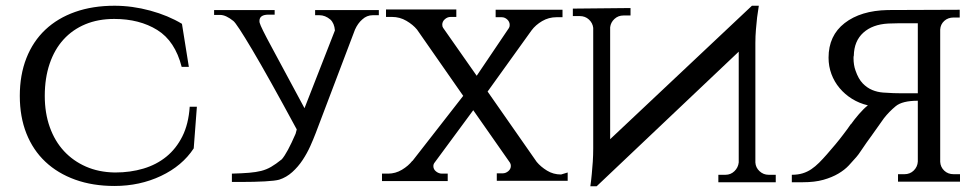

<svg xmlns="http://www.w3.org/2000/svg" viewBox="-20 -634 3387 669"><path d="M666 -262 655 -117Q615 -56 541 -21Q467 14 379 14Q303 14 242 -8Q181 -30 138 -70.5Q95 -111 72 -169Q49 -227 49 -300Q49 -373 72 -431.5Q95 -490 138 -530.5Q181 -571 242 -592.5Q303 -614 379 -614Q441 -614 503.5 -597Q566 -580 614 -551L638 -401H613Q590 -491 528 -529.5Q466 -568 378 -568Q322 -568 277.5 -549.5Q233 -531 201.5 -496.5Q170 -462 153 -412Q136 -362 136 -300Q136 -240 153.5 -191Q171 -142 203 -107.5Q235 -73 279.5 -53.5Q324 -34 379 -33H382Q434 -33 479.5 -46.5Q525 -60 559.5 -88Q594 -116 615.5 -159Q637 -202 641 -262Z M1300 -599V-581H1279Q1258 -581 1242 -566Q1227 -553 1217 -531L1080 -170Q1072 -149 1061 -124.5Q1050 -100 1034.5 -76.5Q1019 -53 998.5 -34.5Q978 -16 953 -8Q939 -4 903 -2Q867 0 819 0H788V-29Q824 -30 848 -32Q872 -34 890 -38.5Q908 -43 924.5 -52.5Q941 -62 962 -79Q981 -101 1010 -168L1014 -183Q914 -368 859 -460.5Q804 -553 793 -561Q767 -582 747 -582H726V-599H937V-583H916Q884 -583 884 -561Q884 -556 885 -554Q888 -541 927 -469Q966 -397 1041 -257L1147 -528Q1145 -553 1131 -566Q1113 -581 1093 -581H1078V-599Z M1958 -33V-4H1711V-30H1731Q1742 -30 1751 -37.5Q1760 -45 1760 -56Q1760 -62 1757 -67L1629 -250L1494 -67Q1490 -62 1490 -55Q1490 -44 1499.5 -36.5Q1509 -29 1520 -29H1540V-3H1311V-29H1332Q1358 -29 1380.5 -42.5Q1403 -56 1417 -74V-73L1594 -300L1433 -531Q1419 -548 1396 -561.5Q1373 -575 1346 -575H1325V-601H1570V-575H1550Q1539 -575 1530 -567Q1521 -559 1521 -548Q1521 -541 1524 -537L1641 -370L1753 -536Q1756 -540 1756 -547Q1756 -558 1747.5 -566Q1739 -574 1728 -574H1707V-600H1940V-574H1919Q1892 -574 1869 -560.5Q1846 -547 1832 -528L1679 -315L1850 -70Q1864 -53 1886 -39.5Q1908 -26 1935 -26Z M2177 -606V-580H2152Q2134 -580 2121 -568Q2108 -556 2106 -539V-149L2600 -614H2624Q2621 -594 2618 -573Q2616 -555 2614 -531.5Q2612 -508 2612 -484V-68Q2613 -50 2626.5 -37.5Q2640 -25 2658 -25H2683V1H2483V-25H2508Q2526 -25 2539 -37.5Q2552 -50 2554 -68V-454L2059 15H2037Q2040 -6 2042 -28Q2044 -47 2045.5 -70.5Q2047 -94 2047 -117V-537Q2045 -554 2032 -566Q2019 -578 2000 -578H1976V-604Z M3324 -600V-573H3303Q3283 -573 3270 -561Q3257 -549 3256 -531V-70Q3257 -52 3270 -39.5Q3283 -27 3303 -27H3325V-1H3109V-27H3131Q3151 -27 3164 -40Q3177 -53 3178 -71V-283Q3124 -283 3101 -264Q3078 -245 3060 -222L3016 -160Q2999 -137 2984 -114.5Q2969 -92 2964 -87Q2952 -73 2937.5 -57.5Q2923 -42 2901 -29Q2879 -16 2849 -7.5Q2819 1 2777 1H2739V-25Q2760 -25 2776.5 -30Q2793 -35 2807 -44.5Q2821 -54 2834 -67Q2847 -80 2861 -96Q2876 -113 2891 -131Q2906 -149 2918 -165Q2932 -183 2945 -202V-201Q2957 -218 2973 -236.5Q2989 -255 3004 -267Q2974 -274 2949 -289.5Q2924 -305 2905.5 -327Q2887 -349 2877 -376Q2867 -403 2867 -433Q2867 -510 2923 -553.5Q2979 -597 3073 -599ZM3178 -309V-553H3114Q3095 -553 3075 -552Q3020 -549 2988 -520Q2956 -491 2955 -440Q2954 -438 2954 -432Q2954 -407 2961 -388Q2971 -359 2986 -343.5Q3001 -328 3019 -320.5Q3037 -313 3057 -311.5Q3077 -310 3092.5 -309.5Q3108 -309 3119 -309Z"/></svg>

Font: Constantine
Style: Regular
Weight: 400
Designer: Dukom Design
Version: Version 1.001;PS 001.001;hotconv 1.0.56;makeotf.lib2.0.21325